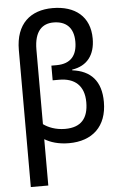

<svg xmlns="http://www.w3.org/2000/svg" viewBox="-64 -809 692 1094"><g transform="rotate(-5 281.5 -262.5)"><path d="M67 -543V240H167V-25C200 -5 246 10 306 10C440 10 524 -67 524 -207C524 -327 465 -389 360 -402V-406C447 -419 492 -479 492 -572C492 -699 407 -765 279 -765C153 -765 67 -694 67 -543ZM291 -73C237 -73 194 -91 167 -111V-537C167 -644 214 -683 277 -683C347 -683 392 -645 392 -563C392 -486 356 -439 274 -439H244V-355H282C369 -355 424 -310 424 -214C424 -123 383 -73 291 -73Z"/></g></svg>

Font: Noto Sans Mono SemiCondensed Medium
Style: Regular
Weight: 500
Width: 4
Designer: Monotype Design Team
Foundry: Monotype Imaging Inc.
Version: Version 2.014